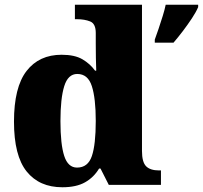

<svg xmlns="http://www.w3.org/2000/svg" viewBox="-20 -780 856 810"><path d="M243 10Q146 10 92.5 -56.5Q39 -123 39 -267Q39 -412 92 -480.5Q145 -549 240 -549Q295 -549 327.5 -530Q360 -511 381 -482H386Q385 -505 384.5 -536Q384 -567 384 -596V-641Q384 -680 360.5 -689.5Q337 -699 304 -699H296V-760H579V-143Q579 -96 596.5 -78.5Q614 -61 651 -61H659V0H439L404 -69H398Q376 -32 339 -11Q302 10 243 10ZM305 -73Q351 -73 367.5 -121.5Q384 -170 384 -270Q384 -365 367.5 -416.5Q351 -468 306 -468Q267 -468 251 -416.5Q235 -365 235 -269Q235 -171 251 -122Q267 -73 305 -73ZM633 -613Q640 -632 649 -658.5Q658 -685 666.5 -712.5Q675 -740 679 -760H816V-750Q807 -729 789.5 -702.5Q772 -676 751.5 -649Q731 -622 712 -600H633Z"/></svg>

Font: Noto Serif Ethiopic Black
Style: Regular
Weight: 900
Designer: Monotype Design Team
Foundry: Monotype Imaging Inc.
Version: Version 2.102; ttfautohint (v1.8.4.7-5d5b)